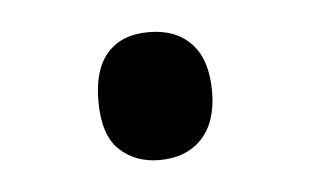

<svg xmlns="http://www.w3.org/2000/svg" viewBox="-27 -151 320 198"><g transform="rotate(-5 133.0 -52.0)"><path d="M74.2 -51.8Q74.2 -84.5 89.1 -101.3Q104 -118.2 131.8 -118.2Q160.2 -118.2 176 -101.3Q191.9 -84.5 191.9 -51.8Q191.9 -20 175.8 -2.9Q159.7 14.2 131.8 14.2Q106.9 14.2 90.6 -1.2Q74.2 -16.6 74.2 -51.8Z"/></g></svg>

Font: f0_46866 
Style: Regular
Weight: 400
Foundry: Ascender Corporation
Version: Version 1.10